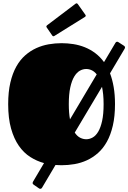

<svg xmlns="http://www.w3.org/2000/svg" viewBox="-20 -987 781 1169"><path d="M649.9 -540.5Q664.1 -503.4 672.1 -457Q680.2 -410.6 680.2 -353Q680.2 -278.8 667 -222.2Q653.8 -165.5 630.9 -124.3Q607.9 -83 576.7 -55.4Q545.4 -27.8 509.3 -11.2Q473.1 5.4 433.6 12.2Q394 19 355 19Q335.9 19 317.9 17.6L235.8 156.2Q232.4 162.6 225.6 162.6Q220.7 162.6 217.8 160.2L184.6 137.2Q182.1 135.3 180.4 133.1Q178.7 130.9 178.7 127Q178.7 123.5 181.6 118.2L248 5.9Q204.1 -5.9 164.3 -31.2Q124.5 -56.6 94.7 -99.4Q64.9 -142.1 47.4 -204.3Q29.8 -266.6 29.8 -353Q29.8 -427.2 43 -483.9Q56.2 -540.5 79.3 -581.8Q102.5 -623 133.8 -650.4Q165 -677.7 201.2 -694.1Q237.3 -710.4 276.6 -717.3Q315.9 -724.1 355 -724.1Q390.6 -724.1 426.5 -718.5Q462.4 -712.9 496.1 -699.5Q529.8 -686 559.6 -663.8Q589.4 -641.6 613.3 -608.9L683.1 -726.6Q686.5 -732.9 692.9 -732.9Q696.8 -732.9 700.7 -730.5L735.4 -708Q741.2 -704.1 741.2 -698.7Q741.2 -694.3 738.3 -689.5ZM610.8 -353Q610.8 -385.3 608.2 -411.1Q605.5 -437 601.1 -458.5L435.1 -179.7Q449.7 -157.7 468 -148.4Q486.3 -139.2 504.9 -139.2Q524.9 -139.2 543.9 -149.7Q563 -160.2 577.9 -185.1Q592.8 -210 601.8 -251Q610.8 -292 610.8 -353ZM398.9 -353Q398.9 -298.8 406.2 -260.3L568.8 -534.2Q554.7 -551.8 538.3 -559.3Q522 -566.9 504.9 -566.9Q484.9 -566.9 466.1 -556.4Q447.3 -545.9 432.1 -521Q417 -496.1 408 -455.1Q398.9 -414.1 398.9 -353ZM312.5 -769Q310.5 -768.1 309.1 -767.1Q307.6 -766.1 306.2 -766.1Q300.8 -766.1 297.9 -771L265.1 -818.8Q262.2 -822.3 262.2 -825.7Q262.2 -829.1 266.6 -833L439.5 -963.9Q442.9 -966.8 446.3 -966.8Q449.7 -966.8 453.6 -962.4L498.5 -898.9Q502 -895 502 -891.6Q502 -887.2 497.6 -884.3Z"/></svg>

Font: Fascinate
Style: Regular
Weight: 900
Designer: Astigmatic (AOETI)
Foundry: Astigmatic (AOETI)
Version: Version 1.000